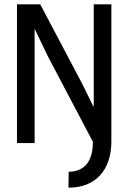

<svg xmlns="http://www.w3.org/2000/svg" viewBox="-20 -658 590 883"><path d="M199.2 -400.9 139.2 -525.9V0H58.1V-638.2H165L358.9 -271L411.1 -165V-638.2H492.2V-8.8Q492.2 42.5 478.5 82.3Q464.8 122.1 439.2 149.4Q413.6 176.8 377.2 190.9Q340.8 205.1 294.9 205.1L295.9 131.8Q349.1 131.8 378.2 97.2Q407.2 62.5 407.2 -5.9Z"/></svg>

Font: Code New Roman
Style: Regular
Weight: 400
Monospace: yes
Designer: Sam Radian
Foundry: Code New Roman
Version: Version 2.00 November 29, 2014